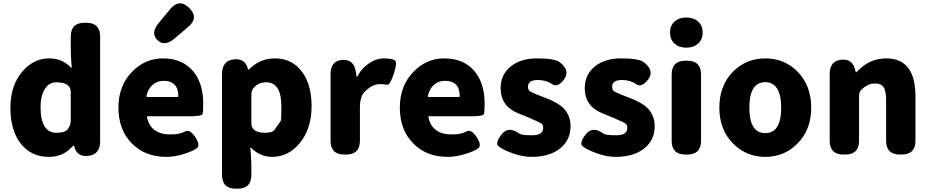

<svg xmlns="http://www.w3.org/2000/svg" viewBox="-20 -937 5636 1164"><path d="M276 14Q169 14 106 -66Q43 -146 43 -285Q43 -418 116 -504Q184 -583 278 -583Q322 -583 356 -567Q384 -554 411 -527Q415 -524 415 -529L412 -565Q409 -609 409 -653V-715Q409 -799 493 -799H503Q587 -799 587 -715V-81Q587 0 516 8Q446 16 430 -50Q429 -55 427 -55Q425 -55 408 -38Q356 14 276 14ZM323 -132Q377 -132 393 -157Q409 -180 409 -208V-381Q409 -404 392 -419Q372 -438 320 -438Q280 -438 255 -402Q226 -361 226 -287Q226 -132 323 -132Z M988 14Q861 14 782 -65Q698 -147 698 -285Q698 -418 782 -503Q860 -583 968 -583Q1086 -583 1152 -504Q1212 -431 1212 -309Q1212 -260 1208 -246Q1204 -232 1127 -232H875Q870 -232 871 -227Q893 -122 1012 -122Q1071 -122 1100.5 -139.5Q1130 -157 1164 -106Q1197 -55 1172.5 -37.5Q1148 -20 1093.5 -3Q1039 14 988 14ZM868 -354Q867 -349 872 -349H1056Q1061 -349 1061 -354Q1061 -447 971 -447Q932 -447 904 -422Q876 -397 868 -354ZM1040 -705Q978 -651 934 -694Q891 -737 944 -800L1012 -882Q1068 -948 1127 -889Q1187 -830 1121 -774Z M1410 207Q1326 207 1326 123V-488Q1326 -569 1397 -577Q1467 -585 1483 -519Q1484 -514 1485.5 -514Q1487 -514 1506 -531Q1565 -583 1647 -583Q1749 -583 1809 -504.5Q1869 -426 1869 -294Q1869 -154 1795 -67Q1727 14 1630 14Q1557 14 1502 -41Q1498 -45 1498 -40L1501 0Q1504 44 1504 88V123Q1504 207 1420 207ZM1682 -204Q1686 -210 1686 -291Q1686 -438 1594 -438Q1548 -438 1521 -408Q1504 -390 1504 -365V-187Q1504 -165 1521 -150Q1541 -132 1586.5 -132Q1632 -132 1644.5 -150.5Q1657 -169 1682 -204Z M2068 0Q1984 0 1984 -84V-487Q1984 -569 2056 -574Q2128 -578 2138 -497L2141 -478Q2142 -470 2143.5 -470Q2145 -470 2153 -485Q2175 -525 2220 -555Q2262 -583 2305.5 -583Q2349 -583 2370.5 -573.5Q2392 -564 2368 -491Q2344 -419 2326.5 -423Q2309 -427 2284 -427Q2249 -427 2218 -404Q2182 -377 2174 -356Q2162 -325 2162 -292V-84Q2162 0 2078 0Z M2694 14Q2567 14 2488 -65Q2404 -147 2404 -285Q2404 -418 2488 -503Q2566 -583 2674 -583Q2792 -583 2858 -504Q2918 -431 2918 -309Q2918 -260 2914 -246Q2910 -232 2833 -232H2581Q2576 -232 2577 -227Q2599 -122 2718 -122Q2777 -122 2806.5 -139.5Q2836 -157 2870 -106Q2903 -55 2878.5 -37.5Q2854 -20 2799.5 -3Q2745 14 2694 14ZM2574 -354Q2573 -349 2578 -349H2762Q2767 -349 2767 -354Q2767 -447 2677 -447Q2638 -447 2610 -422Q2582 -397 2574 -354Z M3202 14Q3147 14 3087 -8Q3027 -30 3003 -49.5Q2979 -69 3021 -122Q3063 -176 3130 -126Q3142 -117 3207.5 -117Q3273 -117 3273 -162Q3273 -182 3259.5 -190Q3246 -198 3210 -213L3198 -219Q3160 -235 3122 -250Q3015 -293 3015 -403Q3015 -484 3075.5 -533.5Q3136 -583 3235 -583Q3343 -583 3373 -560Q3439 -509 3400 -456Q3360 -403 3325.5 -427.5Q3291 -452 3241 -452Q3181 -452 3181 -411Q3181 -391 3194 -383Q3207 -375 3242 -361L3289 -343Q3357 -317 3391 -286Q3439 -241 3439 -172Q3439 -90 3379 -40Q3315 14 3202 14Z M3712 14Q3657 14 3597 -8Q3537 -30 3513 -49.5Q3489 -69 3531 -122Q3573 -176 3640 -126Q3652 -117 3717.5 -117Q3783 -117 3783 -162Q3783 -182 3769.5 -190Q3756 -198 3720 -213L3708 -219Q3670 -235 3632 -250Q3525 -293 3525 -403Q3525 -484 3585.5 -533.5Q3646 -583 3745 -583Q3853 -583 3883 -560Q3949 -509 3910 -456Q3870 -403 3835.5 -427.5Q3801 -452 3751 -452Q3691 -452 3691 -411Q3691 -391 3704 -383Q3717 -375 3752 -361L3799 -343Q3867 -317 3901 -286Q3949 -241 3949 -172Q3949 -90 3889 -40Q3825 14 3712 14Z M4136 0Q4052 0 4052 -84V-485Q4052 -569 4136 -569H4146Q4230 -569 4230 -485V-84Q4230 0 4146 0ZM4140.5 -648Q4096 -648 4069 -673Q4042 -698 4042 -739.5Q4042 -781 4069 -806Q4096 -831 4140.5 -831Q4185 -831 4212.5 -806Q4240 -781 4240 -739.5Q4240 -698 4212.5 -673Q4185 -648 4140.5 -648Z M4426 -65Q4341 -149 4341 -284.5Q4341 -420 4426 -505Q4506 -583 4620 -583Q4734 -583 4813 -505Q4898 -420 4898 -284.5Q4898 -149 4813 -65Q4734 14 4620 14Q4506 14 4426 -65ZM4716 -285Q4716 -358 4693 -397Q4668 -439 4620 -439Q4523 -439 4523 -284.5Q4523 -130 4619.5 -130Q4716 -130 4716 -285Z M5094 0Q5010 0 5010 -84V-487Q5010 -569 5081 -575Q5153 -582 5167 -503Q5168 -498 5169.5 -498Q5171 -498 5188 -515Q5258 -583 5353 -583Q5530 -583 5530 -352V-84Q5530 0 5446 0H5436Q5352 0 5352 -84V-330Q5352 -387 5336.5 -409Q5321 -431 5286 -431Q5258 -431 5235 -418Q5216 -407 5205 -396Q5188 -380 5188 -357V-84Q5188 0 5104 0Z"/></svg>

Font: Resource Han Rounded KR Heavy
Style: Regular
Weight: 900
Designer: Cyano Hao (round all glyphs); Ryoko NISHIZUKA 西塚涼子 (kana, bopomofo & ideographs); Paul D. Hunt (Latin, Greek & Cyrillic)
Foundry: Cyano Hao
Version: 0.990